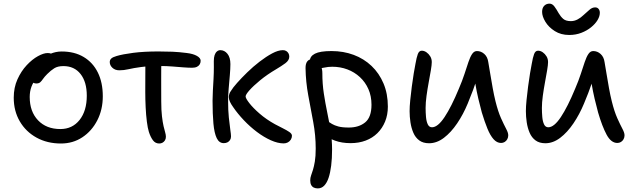

<svg xmlns="http://www.w3.org/2000/svg" viewBox="-20 -784 3518 1065"><path d="M318.2 12Q241.8 12 182.6 -20.7Q123.4 -53.4 89.8 -110.8Q56.2 -168.2 56.2 -242Q56.2 -298.2 76.7 -343.7Q97.2 -389.2 127.9 -422.1Q158.6 -455 190.3 -472.4Q222 -489.8 244.2 -489.8Q254.6 -489.8 262.5 -486.9Q270.4 -484 275 -477.7Q279.6 -471.4 279.6 -460.4Q279.6 -439.6 271.4 -423.8Q263.2 -408 237 -394.4Q205.2 -374.8 184.9 -352.4Q164.6 -330 154.7 -303.7Q144.8 -277.4 144.8 -246.2Q144.8 -165.2 191 -116.7Q237.2 -68.2 314.8 -68.2Q381.4 -68.2 421.4 -118.6Q461.4 -169 461.4 -253.2Q461.4 -329.6 426.8 -373.5Q392.2 -417.4 331.8 -417.4Q300.4 -417.4 281.2 -405.4Q262 -393.4 242 -373.4Q226.4 -357.8 218.5 -346.1Q210.6 -334.4 203 -327.7Q195.4 -321 181.8 -321Q167.6 -321 159.3 -329.7Q151 -338.4 151 -359.4Q151 -381.6 165.4 -406.1Q179.8 -430.6 204.2 -451.5Q228.6 -472.4 259 -485.4Q289.4 -498.4 322.2 -498.4Q393 -498.4 444.1 -467.9Q495.2 -437.4 522.7 -381.8Q550.2 -326.2 550.2 -250Q550.2 -175.8 519.6 -116.4Q489 -57 436.8 -22.5Q384.6 12 318.2 12Z M642 -394Q618.6 -394 603.7 -407.8Q588.8 -421.6 588.8 -439.8Q588.8 -451.4 597.1 -459.3Q605.4 -467.2 626.4 -473.2Q660.6 -483.4 719.4 -491Q778.2 -498.6 859 -498.6Q900.8 -498.6 936.4 -497.1Q972 -495.6 1016.2 -490Q1051.2 -485.8 1072.1 -474Q1093 -462.2 1093 -447Q1093 -436.4 1088.1 -427.6Q1083.2 -418.8 1072.7 -413.5Q1062.2 -408.2 1046 -408.2Q1025.2 -408.2 996.7 -410.4Q968.2 -412.6 936.1 -415.2Q904 -417.8 871 -417.8Q803 -417.8 761.5 -412.1Q720 -406.4 693.5 -400.2Q667 -394 642 -394ZM863.4 12Q841.6 12 828.3 -5.9Q815 -23.8 805.8 -52.4Q799.2 -73.2 794.6 -109.5Q790 -145.8 787.9 -189.2Q785.8 -232.6 785.8 -273.6Q785.8 -329.4 786.1 -371.7Q786.4 -414 786.4 -442L875.2 -447.8Q874.4 -431 874.3 -405.3Q874.2 -379.6 874.1 -348.5Q874 -317.4 874.2 -284.7Q874.4 -252 874.4 -222Q874.4 -172.2 878.4 -138.8Q882.4 -105.4 887.3 -84.2Q892.2 -63 896.2 -49.6Q900.2 -36.2 900.2 -25.4Q900.2 -13.8 894.9 -5.4Q889.6 3 881.4 7.5Q873.2 12 863.4 12Z M1553.6 11.4Q1521 11.4 1482.3 -5.9Q1443.6 -23.2 1405 -52.3Q1366.4 -81.4 1332.3 -117.4Q1298.2 -153.4 1273.4 -189.8Q1261.8 -205.8 1255.5 -219.5Q1249.2 -233.2 1249.2 -245.8Q1249.2 -254.2 1252.3 -263.5Q1255.4 -272.8 1262.2 -281.4Q1271 -296.8 1295.1 -324Q1319.2 -351.2 1351.5 -382.7Q1383.8 -414.2 1419.9 -442Q1456 -469.8 1489.6 -487.8Q1523.2 -505.8 1549.2 -505.8Q1559.8 -505.8 1567.6 -501.1Q1575.4 -496.4 1580 -488.4Q1584.6 -480.4 1584.6 -470Q1584.6 -449.4 1562.8 -433.3Q1541 -417.2 1512.8 -400.6Q1461.2 -370.2 1422.9 -338.6Q1384.6 -307 1363.5 -283.1Q1342.4 -259.2 1342.4 -249Q1342.4 -238.6 1362.9 -212.1Q1383.4 -185.6 1420.1 -153.7Q1456.8 -121.8 1504.8 -95.2Q1526 -83.8 1548 -72.9Q1570 -62 1584.7 -52Q1599.4 -42 1599.4 -31Q1599.4 -20 1593.4 -10Q1587.4 0 1576.9 5.7Q1566.4 11.4 1553.6 11.4ZM1221.4 10Q1195.4 10 1182 -18Q1168.6 -46 1163.8 -98.5Q1159 -151 1159 -225Q1159 -250.8 1160.8 -281.8Q1162.6 -312.8 1164.4 -346.1Q1166.2 -379.4 1166.2 -411.4Q1166.2 -419.4 1166.1 -427.5Q1166 -435.6 1166 -444.6Q1166 -464.8 1170.4 -478.1Q1174.8 -491.4 1183.3 -498.6Q1191.8 -505.8 1202 -505.8Q1225.4 -505.8 1241.7 -485.5Q1258 -465.2 1258 -428.4Q1258 -402.8 1254.8 -366.2Q1251.6 -329.6 1248.4 -292Q1245.2 -254.4 1245.2 -225Q1245.2 -173 1249.3 -132.2Q1253.4 -91.4 1257.4 -64.9Q1261.4 -38.4 1261.4 -27.6Q1261.4 -15.8 1256.1 -7.5Q1250.8 0.8 1242 5.4Q1233.2 10 1221.4 10Z M1924.6 10Q1876.4 10 1838.2 -3.9Q1800 -17.8 1777.5 -39.6Q1755 -61.4 1755 -85.8Q1755 -98.4 1761.2 -107.2Q1767.4 -116 1780.6 -116Q1791.2 -116 1800.2 -110Q1809.2 -104 1821.9 -96.3Q1834.6 -88.6 1856.3 -82.6Q1878 -76.6 1914.8 -76.6Q1970.8 -76.6 2005.7 -105.3Q2040.6 -134 2040.6 -203Q2040.6 -250.8 2023.6 -289.5Q2006.6 -328.2 1976.4 -356.2Q1946.2 -384.2 1906.9 -399Q1867.6 -413.8 1823 -413.8Q1800.2 -413.8 1778 -408.9Q1755.8 -404 1739.8 -404Q1728.2 -404 1718.6 -409.6Q1709 -415.2 1703.8 -424.9Q1698.6 -434.6 1698.6 -445Q1698.6 -471.8 1727 -486.3Q1755.4 -500.8 1818.8 -500.8Q1885 -500.8 1941.7 -479.7Q1998.4 -458.6 2040.9 -418.2Q2083.4 -377.8 2107.4 -320.8Q2131.4 -263.8 2131.4 -192.8Q2131.4 -147.2 2116.1 -109.8Q2100.8 -72.4 2073.4 -45.4Q2046 -18.4 2008.2 -4.2Q1970.4 10 1924.6 10ZM1742.8 261Q1730.6 261 1721 256.6Q1711.4 252.2 1706.1 242.1Q1700.8 232 1700.8 216.6Q1700.8 202.2 1705.6 189.1Q1710.4 176 1716 157.9Q1721.6 139.8 1726.4 111.8Q1731.2 83.8 1731.2 39.6Q1731.2 -33.2 1717.6 -106.3Q1704 -179.4 1690 -254.5Q1676 -329.6 1674.8 -406Q1674.6 -431.2 1684.5 -443.6Q1694.4 -456 1712.2 -456Q1728.4 -456 1740.8 -445.3Q1753.2 -434.6 1760.6 -417.4Q1768 -400.2 1768 -378.8Q1768 -319.4 1776.2 -265.6Q1784.4 -211.8 1795 -161Q1805.6 -110.2 1813.8 -59.3Q1822 -8.4 1822 46Q1822 95 1817 134.9Q1812 174.8 1802.5 202.8Q1793 230.8 1778.2 245.9Q1763.4 261 1742.8 261Z M2360 10.6Q2326.8 10.6 2305.5 -5.2Q2284.2 -21 2272.8 -47.6Q2261.4 -74.2 2256.7 -105.6Q2252 -137 2252 -167.4Q2252 -192.6 2255.6 -228.9Q2259.2 -265.2 2264.3 -304.1Q2269.4 -343 2275 -377.2Q2280.6 -411.4 2284.6 -430.4Q2290.6 -465.4 2297.6 -484.1Q2304.6 -502.8 2319.4 -502.8Q2332.8 -502.8 2345.4 -494.1Q2358 -485.4 2366.5 -471.4Q2375 -457.4 2375 -439.6Q2375 -424.4 2369.9 -394.2Q2364.8 -364 2357.9 -326.9Q2351 -289.8 2345.9 -252.4Q2340.8 -215 2340.8 -185Q2340.8 -159.6 2343 -134.9Q2345.2 -110.2 2352.9 -94.1Q2360.6 -78 2376.2 -78Q2408.4 -78 2446.2 -135Q2484 -192 2525.2 -291.8Q2544.2 -336 2556.5 -373.8Q2568.8 -411.6 2578.4 -440.1Q2588 -468.6 2598.9 -484.7Q2609.8 -500.8 2625.4 -500.8Q2648.4 -500.8 2666.4 -484.7Q2684.4 -468.6 2688.4 -439.8Q2693.4 -411.4 2699.6 -373.2Q2705.8 -335 2713 -295.3Q2720.2 -255.6 2728.4 -222.4Q2742.8 -164.4 2759.3 -127.9Q2775.8 -91.4 2787.5 -69.5Q2799.2 -47.6 2799.2 -33.6Q2799.2 -21.6 2793.8 -11.8Q2788.4 -2 2779.3 3.5Q2770.2 9 2759.4 9Q2736.4 9 2717.8 -11.8Q2699.2 -32.6 2683.7 -70.6Q2668.2 -108.6 2652.6 -160Q2642.8 -195.6 2633.2 -236.6Q2623.6 -277.6 2616.7 -319Q2609.8 -360.4 2605.6 -395.4L2640.4 -394.6Q2633.2 -371.2 2624.7 -344.3Q2616.2 -317.4 2604 -284.6Q2591.8 -251.8 2574.4 -209.6Q2549.8 -150 2515.8 -99.7Q2481.8 -49.4 2442.2 -19.4Q2402.6 10.6 2360 10.6Z M3137.2 -590Q3091.4 -590 3057.4 -611.5Q3023.4 -633 3005.2 -663.1Q2987 -693.2 2987 -718Q2987 -740 2998.6 -751.9Q3010.2 -763.8 3028 -763.8Q3043.4 -763.8 3055 -748.4Q3066.6 -733 3079 -710.6Q3090.2 -691.4 3104.5 -679.1Q3118.8 -666.8 3146.8 -666.8Q3166.2 -666.8 3184.2 -676.5Q3202.2 -686.2 3215.8 -699.6Q3234.2 -715.4 3249.1 -729.2Q3264 -743 3281.4 -743Q3293.6 -743 3300.4 -734.4Q3307.2 -725.8 3307.2 -713Q3307.2 -693.8 3294.6 -672.7Q3282 -651.6 3258.7 -632.7Q3235.4 -613.8 3204.5 -601.9Q3173.6 -590 3137.2 -590ZM3005 10.6Q2971.8 10.6 2950.5 -5.2Q2929.2 -21 2917.8 -47.6Q2906.4 -74.2 2901.7 -105.6Q2897 -137 2897 -167.4Q2897 -192.6 2900.6 -228.9Q2904.2 -265.2 2909.3 -304.1Q2914.4 -343 2920 -377.2Q2925.6 -411.4 2929.6 -430.4Q2935.6 -465.4 2942.6 -484.1Q2949.6 -502.8 2964.4 -502.8Q2977.8 -502.8 2990.4 -494.1Q3003 -485.4 3011.5 -471.4Q3020 -457.4 3020 -439.6Q3020 -424.4 3014.9 -394.2Q3009.8 -364 3002.9 -326.9Q2996 -289.8 2990.9 -252.4Q2985.8 -215 2985.8 -185Q2985.8 -159.6 2988 -134.9Q2990.2 -110.2 2997.9 -94.1Q3005.6 -78 3021.2 -78Q3053.4 -78 3091.2 -135Q3129 -192 3170.2 -291.8Q3189.2 -336 3201.5 -373.8Q3213.8 -411.6 3223.4 -440.1Q3233 -468.6 3243.9 -484.7Q3254.8 -500.8 3270.4 -500.8Q3293.4 -500.8 3311.4 -484.7Q3329.4 -468.6 3333.4 -439.8Q3338.4 -411.4 3344.6 -373.2Q3350.8 -335 3358 -295.3Q3365.2 -255.6 3373.4 -222.4Q3387.8 -164.4 3404.3 -127.9Q3420.8 -91.4 3432.5 -69.5Q3444.2 -47.6 3444.2 -33.6Q3444.2 -21.6 3438.8 -11.8Q3433.4 -2 3424.3 3.5Q3415.2 9 3404.4 9Q3369.6 9 3344.9 -36.8Q3320.2 -82.6 3297.6 -160Q3287.8 -195.6 3278.2 -236.6Q3268.6 -277.6 3261.7 -319Q3254.8 -360.4 3250.6 -395.4L3285.4 -394.6Q3274.8 -359.4 3260.2 -315.7Q3245.6 -272 3219.4 -209.6Q3194.8 -150 3160.8 -99.7Q3126.8 -49.4 3087.2 -19.4Q3047.6 10.6 3005 10.6Z"/></svg>

Font: Shantell Sans Light
Style: Regular
Weight: 300
Designer: Stephen Nixon, Anya Danilova, Shantell Martin
Foundry: Arrow Type
Version: Version 1.011;[c5ecc13dd]